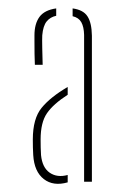

<svg xmlns="http://www.w3.org/2000/svg" viewBox="-20 -824 304 468"><path d="M185 -381V-739Q184.5 -758.5 178.2 -769.8Q172 -781 157 -784.5V-803.5Q183 -800 193.2 -784.2Q203.5 -768.5 204 -737V-381ZM65 -666Q64.5 -675.5 64.2 -692.2Q64 -709 64 -723Q64 -737 64 -738Q64 -766 76.2 -782.8Q88.5 -799.5 117 -803.5V-785.5Q102.5 -782.5 93.8 -771.8Q85 -761 83 -738Q82.5 -728.5 83 -705.5Q83.5 -682.5 84 -666ZM61 -446Q60.5 -458 60.2 -464.8Q60 -471.5 60 -484Q60 -535 81.5 -561.2Q103 -587.5 145 -612V-593Q110 -570.5 94.5 -548Q79 -525.5 79 -484Q79 -475 79.2 -464.8Q79.5 -454.5 80 -446Q83 -415.5 101.2 -403Q119.5 -390.5 145 -397.5V-379.5Q110 -369.5 86.8 -387.5Q63.5 -405.5 61 -446Z"/></svg>

Font: Big Shoulders Stencil Display Thin
Style: Regular
Weight: 100
Designer: Patric King
Foundry: XO Type Co
Version: Version 1.000